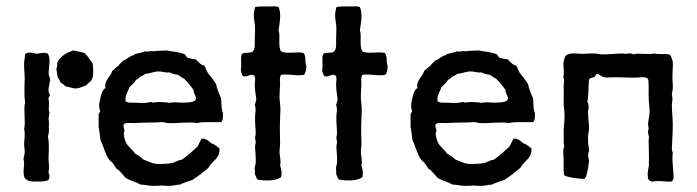

<svg xmlns="http://www.w3.org/2000/svg" viewBox="-20 -598 2254 621"><path d="M137 -16C139 -20 140 -23 140 -30C140 -34 136 -39 137 -44C141 -60 136 -76 137 -91C138 -110 139 -140 135 -157C138 -166 139 -176 138 -186C138 -193 139 -206 137 -216C139 -220 138 -228 140 -233C135 -244 141 -263 137 -277C136 -284 141 -286 142 -291C130 -305 143 -327 142 -345C139 -347 141 -352 138 -354C136 -371 141 -389 140 -403C140 -410 139 -418 135 -424C126 -430 110 -426 99 -424C87 -426 75 -431 64 -425C59 -422 61 -415 60 -410C55 -388 60 -366 60 -342C59 -316 58 -290 61 -266C55 -243 64 -204 58 -181C62 -165 59 -149 58 -134C58 -124 60 -115 60 -105L56 -83C56 -80 58 -76 58 -72C58 -53 53 -38 60 -22C67 -14 78 -10 94 -11C110 -11 126 -10 137 -16ZM268 -331C285 -341 282 -368 280 -392C271 -404 264 -417 253 -427C242 -430 229 -432 217 -435C195 -427 175 -417 165 -395C166 -386 164 -380 162 -373C165 -367 164 -356 167 -348C170 -343 174 -337 176 -331C183 -328 187 -322 194 -318C205 -317 216 -311 228 -312C239 -313 248 -319 258 -321C261 -324 264 -328 268 -331Z M695 -203C702 -208 701 -221 701 -233C695 -245 697 -265 695 -280C689 -295 682 -309 679 -326C670 -340 662 -351 652 -362C649 -370 644 -378 641 -386C627 -388 622 -399 613 -406C602 -408 598 -408 587 -411C581 -414 582 -423 573 -424C558 -430 537 -431 518 -435C502 -433 491 -435 477 -432C466 -435 460 -429 449 -432C438 -426 420 -427 411 -419C397 -416 391 -405 378 -402C373 -395 366 -391 362 -384C354 -381 351 -373 343 -369C338 -349 316 -338 321 -313C313 -309 310 -300 307 -290L302 -269C300 -258 300 -249 304 -239C303 -233 298 -232 299 -224V-187C302 -174 303 -159 305 -145C315 -125 321 -98 332 -83C335 -79 337 -78 340 -75C347 -69 351 -61 356 -53C368 -46 376 -34 386 -23C400 -14 419 -10 435 -1C448 -1 461 3 474 3C483 4 492 2 502 2C512 2 521 4 529 3C542 3 552 -1 562 -1C574 -7 588 -11 602 -16C620 -27 637 -41 654 -55C665 -78 692 -84 690 -118C682 -125 674 -131 663 -135C655 -142 647 -150 632 -150L619 -124C603 -109 587 -95 569 -82C558 -80 550 -76 542 -72C525 -68 506 -67 485 -68C469 -70 458 -77 444 -82C436 -89 428 -96 417 -101C407 -116 393 -125 387 -138C381 -152 378 -166 383 -176C381 -183 377 -190 381 -197C391 -203 403 -199 414 -200C444 -202 474 -201 505 -203C512 -203 516 -200 523 -200C555 -198 587 -205 617 -200C638 -205 671 -202 695 -203ZM614 -282C615 -278 611 -279 613 -274C602 -266 585 -266 569 -266C554 -266 540 -269 529 -265C517 -268 503 -268 487 -268C484 -268 480 -266 477 -266C473 -266 471 -268 468 -268C460 -267 453 -265 446 -265C436 -264 426 -266 416 -266C406 -266 394 -264 386 -271C384 -292 394 -300 398 -315C406 -324 415 -329 420 -340C425 -341 428 -345 431 -348C436 -352 445 -354 450 -359C465 -360 478 -367 493 -367C504 -367 515 -362 528 -364C536 -360 545 -357 556 -356C562 -351 569 -347 576 -343C587 -332 597 -320 606 -307C606 -296 612 -291 614 -282Z M963 -356C969 -362 970 -373 971 -384C965 -396 971 -419 961 -427C939 -432 908 -422 889 -432C878 -450 888 -479 881 -501C884 -520 891 -554 881 -575C872 -579 859 -577 845 -577C831 -577 817 -578 805 -575C804 -568 801 -560 801 -551C800 -538 805 -523 805 -507C805 -493 804 -480 804 -466C804 -454 806 -438 796 -430C785 -425 773 -430 763 -424C757 -413 761 -396 760 -384C760 -375 758 -373 760 -365C763 -361 762 -352 769 -351C779 -348 790 -361 802 -354C808 -346 804 -335 804 -326C804 -309 807 -293 809 -276C807 -269 806 -263 804 -258C809 -247 806 -235 805 -224C804 -205 807 -185 807 -165C807 -161 805 -156 805 -153C805 -148 807 -143 807 -138C807 -133 805 -128 805 -123C806 -105 808 -88 807 -71C807 -66 804 -61 804 -57C803 -50 806 -43 804 -36C807 -30 809 -22 813 -17C838 -13 872 -12 889 -25C893 -38 889 -52 886 -63C890 -79 884 -93 884 -107C884 -115 886 -124 886 -132C886 -158 884 -187 886 -213V-220C886 -228 887 -234 887 -241C887 -255 885 -269 884 -282C884 -297 885 -310 886 -324C886 -335 883 -346 889 -356C913 -360 940 -351 963 -356Z M1226 -356C1232 -362 1233 -373 1234 -384C1228 -396 1234 -419 1224 -427C1202 -432 1171 -422 1152 -432C1141 -450 1151 -479 1144 -501C1147 -520 1154 -554 1144 -575C1135 -579 1122 -577 1108 -577C1094 -577 1080 -578 1068 -575C1067 -568 1064 -560 1064 -551C1063 -538 1068 -523 1068 -507C1068 -493 1067 -480 1067 -466C1067 -454 1069 -438 1059 -430C1048 -425 1036 -430 1026 -424C1020 -413 1024 -396 1023 -384C1023 -375 1021 -373 1023 -365C1026 -361 1025 -352 1032 -351C1042 -348 1053 -361 1065 -354C1071 -346 1067 -335 1067 -326C1067 -309 1070 -293 1072 -276C1070 -269 1069 -263 1067 -258C1072 -247 1069 -235 1068 -224C1067 -205 1070 -185 1070 -165C1070 -161 1068 -156 1068 -153C1068 -148 1070 -143 1070 -138C1070 -133 1068 -128 1068 -123C1069 -105 1071 -88 1070 -71C1070 -66 1067 -61 1067 -57C1066 -50 1069 -43 1067 -36C1070 -30 1072 -22 1076 -17C1101 -13 1135 -12 1152 -25C1156 -38 1152 -52 1149 -63C1153 -79 1147 -93 1147 -107C1147 -115 1149 -124 1149 -132C1149 -158 1147 -187 1149 -213V-220C1149 -228 1150 -234 1150 -241C1150 -255 1148 -269 1147 -282C1147 -297 1148 -310 1149 -324C1149 -335 1146 -346 1152 -356C1176 -360 1203 -351 1226 -356Z M1704 -203C1711 -208 1710 -221 1710 -233C1704 -245 1706 -265 1704 -280C1698 -295 1691 -309 1688 -326C1679 -340 1671 -351 1661 -362C1658 -370 1653 -378 1650 -386C1636 -388 1631 -399 1622 -406C1611 -408 1607 -408 1596 -411C1590 -414 1591 -423 1582 -424C1567 -430 1546 -431 1527 -435C1511 -433 1500 -435 1486 -432C1475 -435 1469 -429 1458 -432C1447 -426 1429 -427 1420 -419C1406 -416 1400 -405 1387 -402C1382 -395 1375 -391 1371 -384C1363 -381 1360 -373 1352 -369C1347 -349 1325 -338 1330 -313C1322 -309 1319 -300 1316 -290L1311 -269C1309 -258 1309 -249 1313 -239C1312 -233 1307 -232 1308 -224V-187C1311 -174 1312 -159 1314 -145C1324 -125 1330 -98 1341 -83C1344 -79 1346 -78 1349 -75C1356 -69 1360 -61 1365 -53C1377 -46 1385 -34 1395 -23C1409 -14 1428 -10 1444 -1C1457 -1 1470 3 1483 3C1492 4 1501 2 1511 2C1521 2 1530 4 1538 3C1551 3 1561 -1 1571 -1C1583 -7 1597 -11 1611 -16C1629 -27 1646 -41 1663 -55C1674 -78 1701 -84 1699 -118C1691 -125 1683 -131 1672 -135C1664 -142 1656 -150 1641 -150L1628 -124C1612 -109 1596 -95 1578 -82C1567 -80 1559 -76 1551 -72C1534 -68 1515 -67 1494 -68C1478 -70 1467 -77 1453 -82C1445 -89 1437 -96 1426 -101C1416 -116 1402 -125 1396 -138C1390 -152 1387 -166 1392 -176C1390 -183 1386 -190 1390 -197C1400 -203 1412 -199 1423 -200C1453 -202 1483 -201 1514 -203C1521 -203 1525 -200 1532 -200C1564 -198 1596 -205 1626 -200C1647 -205 1680 -202 1704 -203ZM1623 -282C1624 -278 1620 -279 1622 -274C1611 -266 1594 -266 1578 -266C1563 -266 1549 -269 1538 -265C1526 -268 1512 -268 1496 -268C1493 -268 1489 -266 1486 -266C1482 -266 1480 -268 1477 -268C1469 -267 1462 -265 1455 -265C1445 -264 1435 -266 1425 -266C1415 -266 1403 -264 1395 -271C1393 -292 1403 -300 1407 -315C1415 -324 1424 -329 1429 -340C1434 -341 1437 -345 1440 -348C1445 -352 1454 -354 1459 -359C1474 -360 1487 -367 1502 -367C1513 -367 1524 -362 1537 -364C1545 -360 1554 -357 1565 -356C1571 -351 1578 -347 1585 -343C1596 -332 1606 -320 1615 -307C1615 -296 1621 -291 1623 -282Z M2152 -11C2161 -18 2159 -27 2158 -39C2157 -59 2153 -84 2156 -102C2156 -107 2153 -111 2153 -116C2154 -143 2156 -169 2156 -195C2156 -217 2153 -238 2153 -260C2153 -265 2155 -272 2155 -277C2155 -284 2153 -290 2153 -296C2154 -302 2156 -306 2156 -312C2157 -327 2154 -341 2155 -356C2155 -370 2157 -384 2156 -399C2153 -407 2152 -417 2145 -422C2130 -425 2111 -421 2095 -425C2075 -420 2044 -428 2029 -422C2020 -428 2011 -424 2003 -424C2000 -424 1997 -425 1994 -425C1973 -425 1952 -422 1931 -422C1921 -422 1911 -425 1901 -425C1887 -426 1873 -423 1858 -424C1842 -425 1824 -428 1811 -419C1806 -413 1804 -403 1802 -394C1803 -380 1805 -360 1802 -347C1807 -339 1803 -329 1803 -320C1804 -303 1803 -286 1803 -271C1803 -255 1806 -238 1806 -222C1806 -201 1802 -180 1803 -161C1804 -155 1803 -152 1803 -150C1803 -141 1803 -133 1805 -124C1799 -111 1803 -96 1803 -82C1804 -65 1801 -47 1805 -31C1815 -24 1862 -18 1870 -20C1877 -22 1883 -55 1885 -77L1882 -96C1882 -103 1886 -107 1885 -115C1883 -128 1881 -142 1882 -157C1882 -165 1885 -173 1885 -181C1886 -197 1882 -213 1882 -230C1882 -244 1887 -257 1880 -268C1884 -291 1883 -319 1885 -340C1887 -346 1894 -346 1899 -348C1908 -348 1904 -359 1912 -359C1920 -357 1925 -350 1934 -348C1945 -346 1963 -349 1972 -348H1980C2000 -348 2019 -346 2037 -347C2051 -347 2065 -352 2076 -343C2080 -323 2077 -303 2078 -284C2078 -268 2081 -253 2081 -238C2081 -224 2077 -211 2076 -197C2076 -193 2077 -189 2078 -184C2078 -180 2076 -176 2076 -172C2076 -165 2079 -159 2079 -153C2079 -148 2077 -143 2078 -138C2078 -120 2079 -102 2079 -85C2079 -78 2078 -71 2079 -64C2076 -48 2072 -31 2078 -16C2083 -15 2085 -9 2093 -11C2115 -15 2134 -9 2152 -11Z"/></svg>

Font: FuturaRener
Style: Regular
Weight: 400
Designer: BSozoo
Foundry: BSozoo
Version: Version 1.0